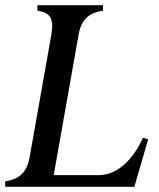

<svg xmlns="http://www.w3.org/2000/svg" viewBox="-40 -720 613 740"><path d="M-20 0H478L487 -32L531 -183L511 -189C479 -118 421 -45 340 -45H167L263 -587C274 -650 309 -672 357 -679V-700H104V-679C152 -672 169 -650 158 -587L74 -113C63 -50 28 -28 -20 -21Z"/></svg>

Font: RL Madena Oblique
Style: Regular
Weight: 400
Italic angle: -10°
Designer: I Kadek Wantara Putra
Foundry: Roughlines ID
Version: Version 1.000;Glyphs 3.1.2 (3151)